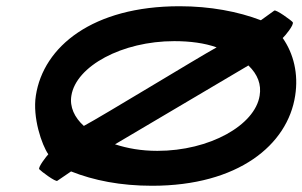

<svg xmlns="http://www.w3.org/2000/svg" viewBox="-20 -590 970 616"><path d="M95 -283C84 -213 114 -125 135 -95C130 -90 101 -53 106 -47C111 -41 159 -5 164 -10L208 -40C281 -11 367 6 468 6C744 6 903 -125 927 -283C938 -353 922 -418 887 -468C893 -473 925 -511 919 -519C914 -525 866 -560 860 -556L817 -525C744 -553 654 -570 556 -570C278 -570 119 -441 95 -283ZM209 -283C224 -378 372 -458 539 -458C589 -458 636 -452 675 -438C615 -405 309 -218 249 -186C219 -213 203 -247 209 -283ZM349 -127 777 -380C807 -351 819 -319 813 -283C798 -188 652 -106 485 -106C433 -106 389 -114 349 -127Z"/></svg>

Font: Ampere
Style: SCUltExtIta
Weight: 400
Version: Version 1